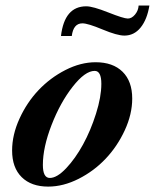

<svg xmlns="http://www.w3.org/2000/svg" viewBox="-20 -673 568 704"><path d="M436 -542.5Q409.7 -542.5 356 -564.9Q302.2 -587.4 282.2 -587.4Q249 -587.4 243.2 -541H203.6Q216.3 -649.9 296.4 -649.9Q320.3 -649.9 377 -627.4Q433.6 -605 448.7 -605Q462.9 -605 475.1 -619.6Q487.3 -634.3 488.3 -652.8H527.8Q519.5 -601.6 495.6 -572Q471.7 -542.5 436 -542.5ZM156.7 11.2Q94.7 11.2 59.6 -23.4Q24.4 -58.1 24.4 -121.1Q24.4 -178.7 51.5 -238Q78.6 -297.4 121.3 -342.5Q164.1 -387.7 220 -416.3Q275.9 -444.8 330.6 -444.8Q394 -444.8 429.4 -409.9Q464.8 -375 464.8 -311.5Q464.8 -254.4 437.5 -195.3Q410.2 -136.2 367.4 -91.1Q324.7 -45.9 268.3 -17.3Q211.9 11.2 156.7 11.2ZM162.6 -20.5Q189 -20.5 222.7 -56.2Q256.3 -91.8 284.4 -143.1Q312.5 -194.3 332 -256.1Q351.6 -317.9 351.6 -365.7Q351.6 -413.1 327.1 -413.1Q292 -413.1 246.6 -355.2Q201.2 -297.4 169.2 -215.1Q137.2 -132.8 137.2 -68.4Q137.2 -20.5 162.6 -20.5Z"/></svg>

Font: Elstob
Style: Bold Italic
Weight: 700
Italic angle: -20°
Designer: Peter S. Baker
Version: Version 1.015